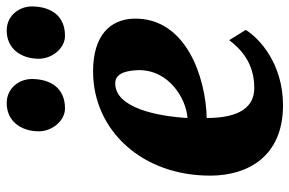

<svg xmlns="http://www.w3.org/2000/svg" viewBox="-168 -703 880 584"><g transform="rotate(-90 272.0 -411.0)"><path d="M29.8 -210C30.3 -98.6 86.9 9.8 243.7 9.8C369.1 9.8 446.3 -60.5 473.1 -103.5L441.9 -153.8C416 -120.1 374 -77.6 296.4 -77.6C239.7 -77.6 205.1 -120.6 205.1 -222.2C328.1 -225.1 512.2 -284.7 507.3 -445.8C504.4 -514.6 458 -567.9 346.7 -567.9C167.5 -567.9 28.8 -418.5 29.8 -210ZM205.1 -280.8C210.4 -371.6 235.4 -500.5 310.5 -500.5C336.4 -500.5 348.6 -477.1 350.6 -432.6C353.5 -336.4 262.2 -284.2 205.1 -280.8ZM455.1 -653.3C517.6 -653.3 543.5 -697.8 544.4 -752C545.4 -791 517.6 -830.6 471.2 -830.6C416.5 -830.6 386.2 -788.1 385.3 -734.9C384.3 -694.3 416 -653.3 455.1 -653.3ZM234.4 -653.3C296.9 -653.3 322.8 -697.8 323.7 -752C324.7 -791 296.9 -830.6 250.5 -830.6C195.8 -830.6 165.5 -788.1 164.6 -734.9C163.6 -694.3 195.3 -653.3 234.4 -653.3Z"/></g></svg>

Font: Merriweather
Style: Heavy Italic
Weight: 900
Italic angle: -7.5°
Designer: Eben Sorkin
Foundry: Eben Sorkin
Version: Version 1.001